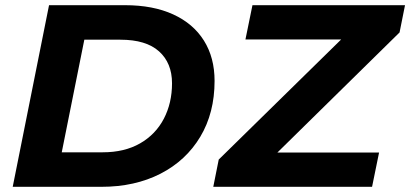

<svg xmlns="http://www.w3.org/2000/svg" viewBox="-20 -720 1581 740"><path d="M29 0 169 -700H462Q570 -700 647.5 -664.5Q725 -629 766 -563.5Q807 -498 807 -408Q807 -285 752 -193Q697 -101 598.5 -50.5Q500 0 371 0ZM218 -133H376Q460 -133 520 -167.5Q580 -202 611.5 -262.5Q643 -323 643 -399Q643 -477 593 -522Q543 -567 444 -567H305ZM802 0 823 -105 1295 -568H926L953 -700H1541L1520 -595L1049 -132H1441L1414 0Z"/></svg>

Font: Montserrat
Style: Bold Italic
Weight: 700
Italic angle: -11.3°
Designer: Julieta Ulanovsky
Foundry: Julieta Ulanovsky
Version: Version 9.000; ttfautohint (v1.8.4.7-5d5b)